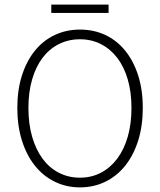

<svg xmlns="http://www.w3.org/2000/svg" viewBox="-20 -799 692 831"><path d="M326 12Q267 12 217 -12.5Q167 -37 131 -82Q95 -127 75 -190.5Q55 -254 55 -332Q55 -410 75 -472.5Q95 -535 131 -579.5Q167 -624 217 -647.5Q267 -671 326 -671Q386 -671 436 -647.5Q486 -624 522 -579.5Q558 -535 578 -472.5Q598 -410 598 -332Q598 -254 578 -190.5Q558 -127 522 -82Q486 -37 436 -12.5Q386 12 326 12ZM326 -30Q376 -30 417 -51.5Q458 -73 487.5 -112.5Q517 -152 533 -207.5Q549 -263 549 -332Q549 -400 533 -455Q517 -510 487.5 -548.5Q458 -587 417 -608Q376 -629 326 -629Q276 -629 234.5 -608Q193 -587 164 -548.5Q135 -510 119 -455Q103 -400 103 -332Q103 -263 119 -207.5Q135 -152 164 -112.5Q193 -73 234.5 -51.5Q276 -30 326 -30ZM202 -743V-779H450V-743Z"/></svg>

Font: CV Source Sans Light
Style: Regular
Weight: 300
Designer: Paul D. Hunt
Foundry: Adobe Systems Incorporated
Version: Version 3.001